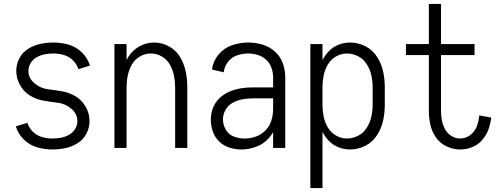

<svg xmlns="http://www.w3.org/2000/svg" viewBox="-20 -755 2540 980"><path d="M248 8Q208 8 169.5 -3Q131 -14 101.5 -43Q72 -72 61 -110L120 -128Q128 -102 148 -82.5Q168 -63 194.5 -55.5Q221 -48 248 -48Q270 -48 291 -52Q312 -56 331.5 -66.5Q351 -77 363 -96Q375 -115 375 -137Q375 -174 344 -200Q313 -226 275.5 -230.5Q238 -235 201 -241.5Q164 -248 132 -268Q100 -288 81.5 -322Q63 -356 63 -393Q63 -427 79 -457.5Q95 -488 124 -506Q153 -524 186 -531Q219 -538 252 -538Q292 -538 330.5 -527Q369 -516 398.5 -487Q428 -458 439 -420L380 -402Q372 -428 352 -447.5Q332 -467 305.5 -474.5Q279 -482 252 -482Q230 -482 209 -478Q188 -474 168.5 -463.5Q149 -453 137 -434Q125 -415 125 -393Q125 -356 156 -330Q187 -304 224.5 -299.5Q262 -295 299 -288.5Q336 -282 368 -262Q400 -242 418.5 -208Q437 -174 437 -137Q437 -103 421 -72.5Q405 -42 376 -24Q347 -6 314 1Q281 8 248 8Z M564 0V-530H626V-449Q630 -456 634 -463Q655 -498 691 -518Q727 -538 767 -538Q807 -538 843 -518Q879 -498 899.5 -463.5Q920 -429 928 -389.5Q936 -350 936 -310V0H874V-310Q874 -340 868 -369Q862 -398 847.5 -424.5Q833 -451 806.5 -466.5Q780 -482 750 -482Q720 -482 693.5 -466.5Q667 -451 652.5 -424.5Q638 -398 632 -369Q626 -340 626 -310V0Z M1212 8Q1181 8 1151 -1.5Q1121 -11 1098.5 -33Q1076 -55 1066 -84.5Q1056 -114 1056 -144.5Q1056 -175 1067 -204Q1078 -233 1100.5 -254Q1123 -275 1150.5 -287Q1178 -299 1208 -304Q1238 -309 1269 -309H1374V-361Q1374 -385 1365.5 -409Q1357 -433 1338.5 -450Q1320 -467 1296 -474.5Q1272 -482 1247 -482Q1218 -482 1190 -472.5Q1162 -463 1143.5 -439Q1125 -415 1122 -386L1062 -400Q1067 -442 1095 -476Q1123 -510 1164 -524Q1205 -538 1247 -538Q1284 -538 1319.5 -527.5Q1355 -517 1383 -492Q1411 -467 1423.5 -432Q1436 -397 1436 -361V0H1374V-80Q1365 -65 1353 -51Q1327 -21 1289 -6.5Q1251 8 1212 8ZM1228 -48Q1258 -48 1286 -58Q1314 -68 1335 -89.5Q1356 -111 1365 -139.5Q1374 -168 1374 -198V-253H1269Q1243 -253 1217 -248Q1191 -243 1168 -230.5Q1145 -218 1131.5 -195Q1118 -172 1118 -146Q1118 -118 1132.5 -93Q1147 -68 1173.5 -58Q1200 -48 1228 -48Z M1564 205V-530H1626V-448Q1637 -470 1654 -489Q1675 -513 1705 -525.5Q1735 -538 1767 -538Q1808 -538 1845 -519Q1882 -500 1904.5 -465Q1927 -430 1935.5 -390.5Q1944 -351 1944 -310V-220Q1944 -179 1935.5 -139.5Q1927 -100 1904.5 -65Q1882 -30 1845 -11Q1808 8 1767 8Q1735 8 1705 -4.5Q1675 -17 1654 -41Q1637 -60 1626 -82V205ZM1751 -48Q1781 -48 1808.5 -62.5Q1836 -77 1852.5 -103.5Q1869 -130 1875.5 -160Q1882 -190 1882 -220V-310Q1882 -340 1875.5 -370Q1869 -400 1852.5 -426.5Q1836 -453 1808.5 -467.5Q1781 -482 1751 -482Q1721 -482 1694.5 -466.5Q1668 -451 1653 -425Q1638 -399 1632 -369.5Q1626 -340 1626 -310V-220Q1626 -190 1632 -160.5Q1638 -131 1653 -105Q1668 -79 1694.5 -63.5Q1721 -48 1751 -48Z M2329 8Q2293 8 2260 -7.5Q2227 -23 2206 -52.5Q2185 -82 2177 -117Q2169 -152 2169 -188V-474H2052V-530H2169V-735H2231V-530H2402V-474H2231V-188Q2231 -164 2235.5 -140.5Q2240 -117 2251.5 -95.5Q2263 -74 2284 -61Q2305 -48 2329 -48Q2357 -48 2380.5 -66Q2404 -84 2414 -111Q2424 -138 2426 -166L2487 -155Q2484 -124 2473 -94Q2462 -64 2441 -40Q2420 -16 2390 -4Q2360 8 2329 8Z"/></svg>

Font: Iosevka SS01 Light
Style: Regular
Weight: 300
Monospace: yes
Designer: Belleve Invis
Foundry: Belleve Invis
Version: 2.3.3; ttfautohint (v1.8.3)